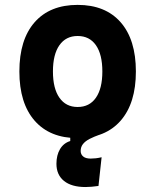

<svg xmlns="http://www.w3.org/2000/svg" viewBox="-20 -547 626 774"><path d="M324.7 207Q268.6 207 238 182.4Q207.5 157.7 207.5 113.3Q207.5 78.6 221.9 54.2Q236.3 29.8 263.2 21.5V-14.6L378.9 -16.1L383.8 -4.9Q358.9 3.9 341.3 12.9Q323.7 22 314.5 33.7Q305.2 45.4 305.2 61.5Q305.2 75.2 315.2 83.7Q325.2 92.3 345.7 92.3Q355 92.3 366.2 91.1Q377.4 89.8 389.6 86.9L377 202.6Q363.3 204.6 349.6 205.8Q335.9 207 324.7 207ZM293 9.8Q181.2 9.8 119.6 -60.5Q58.1 -130.9 58.1 -258.8Q58.1 -387.2 119.6 -457.3Q181.2 -527.3 293 -527.3Q404.8 -527.3 466.3 -457.3Q527.8 -387.2 527.8 -258.8Q527.8 -130.9 466.3 -60.5Q404.8 9.8 293 9.8ZM293 -115.7Q340.8 -115.7 366.7 -153.1Q392.6 -190.4 392.6 -258.8Q392.6 -327.6 366.7 -364.7Q340.8 -401.9 293 -401.9Q245.6 -401.9 219.5 -364.7Q193.4 -327.6 193.4 -258.8Q193.4 -190.4 219.5 -153.1Q245.6 -115.7 293 -115.7Z"/></svg>

Font: Cascadia Code
Style: Regular
Weight: 400
Monospace: yes
Designer: Aaron Bell
Foundry: Saja Typeworks
Version: Version 2106.017